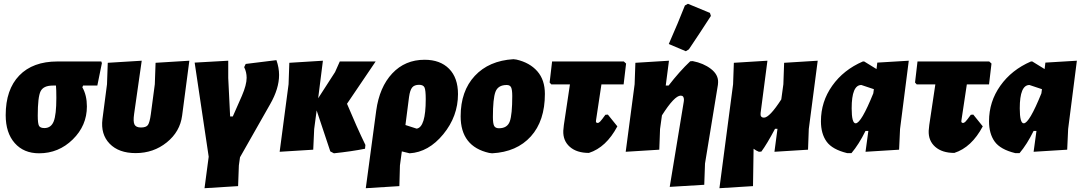

<svg xmlns="http://www.w3.org/2000/svg" viewBox="-20 -796 5712 1012"><path d="M186 12Q105 12 57.5 -42Q10 -96 10 -189Q10 -324 81.5 -398Q153 -472 283 -472H514L517 -463L493 -345H418L414 -336Q438 -294 438 -235Q438 -134 363.5 -61Q289 12 186 12ZM214 -121Q249 -121 263 -156Q277 -191 277 -280Q277 -323 275 -345H258Q209 -345 194 -315Q179 -285 179 -187Q179 -145 185.5 -133Q192 -121 214 -121Z M695 11Q606 11 558 -38.5Q510 -88 520 -168L544 -352L548 -465L727 -476L687 -196Q681 -155 689 -139.5Q697 -124 723 -124Q750 -124 759.5 -137Q769 -150 775 -194L796 -352L800 -465L978 -476L940 -187Q929 -102 859 -45.5Q789 11 695 11Z M1437 -479Q1451 -439 1451 -401Q1451 -329 1404 -247L1245 33L1239 76L1235 185L1058 196L1080 30L1006 -466L1183 -476V-385L1193 -182H1207L1255 -291Q1280 -349 1280 -386Q1280 -416 1267 -442L1275 -459Z M1454 4 1501 -352 1505 -465 1682 -476 1657 -278 1746 -416 1771 -472H1960L1809 -249Q1860 -127 1906 -32L1904 -12Q1834 2 1740 12L1721 2L1649 -214L1636 -116L1631 -7Z M1908 196 1963 -213Q1980 -337 2047.5 -409Q2115 -481 2218 -481Q2300 -481 2347 -433.5Q2394 -386 2394 -300Q2394 -183 2316.5 -88.5Q2239 6 2139 12L2098 2L2088 76L2085 185ZM2136 -285 2117 -137 2176 -118Q2224 -125 2224 -273Q2224 -321 2217.5 -335Q2211 -349 2189 -349Q2164 -349 2152.5 -335Q2141 -321 2136 -285Z M2686 -484 2702 -482Q2772 -466 2812 -420.5Q2852 -375 2852 -301Q2852 -159 2778 -77Q2704 5 2574 12L2558 10Q2408 -24 2408 -183Q2408 -316 2482.5 -396Q2557 -476 2686 -484ZM2651 -348Q2605 -348 2591.5 -312Q2578 -276 2578 -179Q2578 -145 2584.5 -132.5Q2591 -120 2610 -120Q2654 -120 2667 -156Q2680 -192 2680 -290Q2680 -323 2674 -335.5Q2668 -348 2651 -348Z M3084 10Q3020 10 2983.5 -22Q2947 -54 2949 -107L2952 -137L2984 -351H2886L2877 -361L2890 -472H3268L3280 -461L3267 -351H3150L3122 -165L3121 -157Q3121 -148 3130 -148Q3136 -148 3143 -155Q3150 -162 3171 -191L3184 -192L3234 -130Q3175 -19 3084 10Z M3590 -767 3606 -776 3722 -728 3727 -712Q3669 -622 3611 -536L3595 -526L3505 -564Q3556 -680 3590 -767ZM3506 -476 3489 -345H3504Q3561 -419 3618 -473L3631 -474Q3688 -463 3727 -433Q3766 -403 3765 -363L3764 -349L3696 66L3692 178L3510 189L3584 -260L3585 -270Q3585 -292 3568 -292Q3535 -292 3469 -188L3459 -116L3455 -7L3278 4L3325 -352L3329 -465Z M3989 -200Q3986 -176 4007 -176Q4036 -176 4098 -272L4109 -352L4113 -465L4290 -476L4243 -116L4239 -7L4062 4L4078 -117H4065Q4022 -36 3993 3L3980 4Q3965 -2 3952 -12L3949 185L3772 196L3844 -352L3848 -465L4025 -476Z M4445 11Q4367 -8 4337 -49.5Q4307 -91 4307 -157Q4307 -260 4366.5 -344Q4426 -428 4528 -472H4535L4600 -432L4604 -466L4770 -476L4724 -116L4719 -7L4542 4L4557 -106H4542Q4507 -35 4468 11ZM4469 -225Q4469 -146 4490 -146Q4519 -146 4583 -304L4586 -326L4520 -348Q4469 -348 4469 -225Z M5010 10Q4946 10 4909.5 -22Q4873 -54 4875 -107L4878 -137L4910 -351H4812L4803 -361L4816 -472H5194L5206 -461L5193 -351H5076L5048 -165L5047 -157Q5047 -148 5056 -148Q5062 -148 5069 -155Q5076 -162 5097 -191L5110 -192L5160 -130Q5101 -19 5010 10Z M5331 11Q5253 -8 5223 -49.5Q5193 -91 5193 -157Q5193 -260 5252.5 -344Q5312 -428 5414 -472H5421L5486 -432L5490 -466L5656 -476L5610 -116L5605 -7L5428 4L5443 -106H5428Q5393 -35 5354 11ZM5355 -225Q5355 -146 5376 -146Q5405 -146 5469 -304L5472 -326L5406 -348Q5355 -348 5355 -225Z"/></svg>

Font: Alegreya Sans Black
Style: Italic
Weight: 900
Italic angle: -7°
Designer: Juan Pablo del Peral
Foundry: Huerta Tipografica
Version: Version 2.007